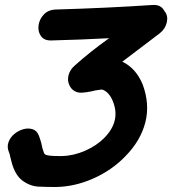

<svg xmlns="http://www.w3.org/2000/svg" viewBox="-20 -748 690 769"><path d="M203 1Q279 0 353.5 -33Q428 -66 482 -122Q543 -184 562 -257.5Q581 -331 551 -411Q524 -475 470 -501L619 -614Q642 -632 648 -658Q654 -684 640 -702L639 -703Q625 -731 590 -728Q411 -716 208 -710Q175 -710 156.5 -691Q138 -672 134.5 -647Q131 -622 144 -603.5Q157 -585 186 -586Q305 -589 417 -595Q340 -540 280 -486Q261 -470 255 -448.5Q249 -427 257 -409Q263 -393 277.5 -384Q292 -375 311 -377Q325 -378 346 -382Q350 -383 358.5 -385Q367 -387 371 -387Q386 -390 390 -389Q416 -380 431 -345Q465 -265 399 -197Q368 -165 321.5 -144.5Q275 -124 228 -123Q169 -122 160 -130Q156 -133 152 -148Q150 -153 148 -162.5Q146 -172 146 -173Q141 -191 136 -204Q128 -225 110.5 -230.5Q93 -236 73.5 -230.5Q54 -225 37.5 -211.5Q21 -198 14 -178.5Q7 -159 16 -138Q19 -132 21 -120Q28 -94 28 -93Q41 -48 68 -26Q100 -2 135 -0.5Q170 1 203 1Z"/></svg>

Font: Balsamiq Sans
Style: Bold Italic
Weight: 700
Italic angle: -12°
Designer: Michael Angeles
Foundry: Balsamiq SRL
Version: Version 1.020; ttfautohint (v1.8.4.7-5d5b);gftools[0.9.26]